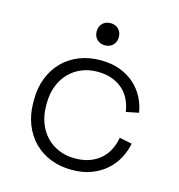

<svg xmlns="http://www.w3.org/2000/svg" viewBox="-103 -765 810 870"><g transform="rotate(15 301.5 -330.0)"><path d="M310 14Q257 14 212 -3.5Q167 -21 134 -54Q101 -87 82.5 -133.5Q64 -180 64 -238V-248Q64 -306 82.5 -352.5Q101 -399 134 -432Q167 -465 212 -482.5Q257 -500 310 -500Q363 -500 403 -484.5Q443 -469 471.5 -443Q500 -417 517 -383.5Q534 -350 539 -315L480 -303Q476 -332 464 -358Q452 -384 431 -403.5Q410 -423 380 -434.5Q350 -446 310 -446Q270 -446 236 -432Q202 -418 177 -392Q152 -366 138 -329.5Q124 -293 124 -247V-239Q124 -193 138 -156.5Q152 -120 177 -94Q202 -68 236 -54Q270 -40 310 -40Q350 -40 380 -51Q410 -62 431.5 -81.5Q453 -101 466 -127Q479 -153 484 -183L543 -171Q536 -135 518.5 -102Q501 -69 472 -43Q443 -17 403 -1.5Q363 14 310 14ZM310 -570Q287 -570 272.5 -584.5Q258 -599 258 -622Q258 -645 272.5 -659.5Q287 -674 310 -674Q333 -674 347.5 -659.5Q362 -645 362 -622Q362 -599 347.5 -584.5Q333 -570 310 -570Z"/></g></svg>

Font: Space Grotesk Light
Style: Regular
Weight: 300
Designer: Florian Karsten
Foundry: Florian Karsten
Version: Version 2.000